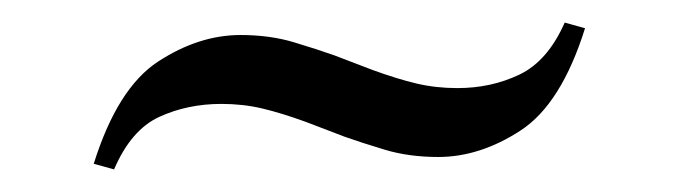

<svg xmlns="http://www.w3.org/2000/svg" viewBox="-20 -411 600 170"><path d="M81 -261 63 -266Q84 -333 120 -356.5Q156 -380 193 -380Q219 -380 240.5 -373.5Q262 -367 276 -362L310 -349Q332 -341 349 -337Q366 -333 385 -333Q415 -333 440 -345Q465 -357 480 -391L498 -386Q477 -319 441 -295.5Q405 -272 368 -272Q342 -272 320.5 -278.5Q299 -285 285 -290L251 -303Q229 -311 212 -315Q195 -319 176 -319Q146 -319 121 -307.5Q96 -296 81 -261Z"/></svg>

Font: Hedvig Letters Serif 24pt 24pt
Style: Regular
Weight: 400
Version: Version 1.000